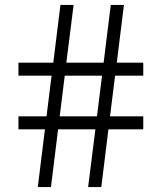

<svg xmlns="http://www.w3.org/2000/svg" viewBox="-20 -760 657 780"><path d="M133.5 0 162.5 -234.5H55V-287.5H169L189.5 -452.5H55V-505.5H196.5L225.5 -740H279L249.5 -505.5H401L430 -740H483.5L454.5 -505.5H562V-452.5H447.5L427 -287.5H562V-234.5H420.5L391.5 0H338L367.5 -234.5H216L187 0ZM222.5 -287.5H374L394.5 -452.5H243Z"/></svg>

Font: Encode Sans Expanded Expanded Light
Style: Regular
Weight: 300
Width: 7
Designer: Multiple Designers
Foundry: Impallari Type
Version: Version 3.000; ttfautohint (v1.8.3) -l 8 -r 50 -G 200 -x 14 